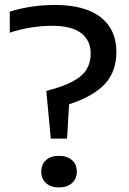

<svg xmlns="http://www.w3.org/2000/svg" viewBox="-20 -770 533 796"><path d="M190.5 -195.5 172 -393Q242.5 -411 282.8 -433Q323 -455 339.5 -483.2Q356 -511.5 356 -548Q356 -603 316.2 -633Q276.5 -663 196 -663Q152.5 -663 107.5 -655.8Q62.5 -648.5 20.5 -634.5V-721.5Q59.5 -734.5 108.8 -742Q158 -749.5 206 -749.5Q332.5 -749.5 397.5 -698.5Q462.5 -647.5 462.5 -555Q462.5 -474 415.8 -422.8Q369 -371.5 266.5 -337.5L258 -195.5ZM224.5 7Q191 7 171 -10.8Q151 -28.5 151 -58.5Q151 -88.5 170.8 -106.2Q190.5 -124 224.5 -124Q259 -124 278.8 -106Q298.5 -88 298.5 -58.5Q298.5 -29 278.5 -11Q258.5 7 224.5 7Z"/></svg>

Font: Encode Sans SmExp Md
Style: Regular
Weight: 500
Width: 6
Designer: Multiple Designers
Foundry: Impallari Type
Version: Version 3.002; ttfautohint (v1.8.3) -l 8 -r 50 -G 200 -x 14 